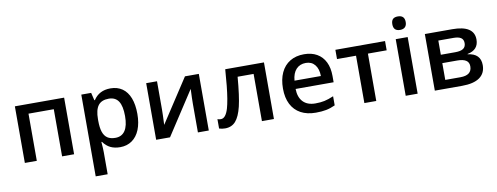

<svg xmlns="http://www.w3.org/2000/svg" viewBox="-75 -1158 4681 1807"><g transform="rotate(-10 2266.0 -254.5)"><path d="M81.5 -541H552.2V0H437.5V-450.7H195.8V0H81.5Z M716.3 -541H810.5L828.1 -467.8H833.5Q887.7 -551.3 995.6 -551.3Q1062 -551.3 1108.9 -518.6Q1155.8 -485.8 1180.2 -422.9Q1204.6 -359.9 1204.6 -271Q1204.6 -184.1 1179 -120.8Q1153.3 -57.6 1105.2 -23.9Q1057.1 9.8 992.2 9.8Q939 9.8 899.9 -9Q860.8 -27.8 830.6 -69.3H825.2Q830.6 -4.9 830.6 28.8V240.2H716.3ZM1086.9 -271Q1086.9 -366.7 1056.6 -412.6Q1026.4 -458.5 962.9 -458.5Q894 -458.5 862.3 -416.5Q830.6 -374.5 830.6 -286.1V-271Q830.6 -204.1 844.5 -163.3Q858.4 -122.6 887.2 -103.5Q916 -84.5 962.9 -84.5Q1023.9 -84.5 1055.4 -131.6Q1086.9 -178.7 1086.9 -271Z M1336.4 -541H1439.9V-271Q1439.9 -226.1 1435.1 -125L1707 -541H1839.4V0H1735.4V-273.9Q1735.4 -322.3 1739.7 -415.5L1468.8 0H1336.4Z M1938 -1.5V-91.3Q1950.7 -85.4 1970.2 -85.4Q1994.1 -85.4 2012.2 -107.7Q2030.3 -129.9 2043.5 -174.3Q2053.2 -207.5 2063 -264.6Q2080.1 -367.7 2091.8 -541H2461.9V0H2347.2V-451.2H2194.3Q2179.2 -266.1 2156.7 -172.4Q2133.8 -78.6 2095.7 -35.6Q2057.6 7.3 1995.1 7.3Q1964.4 7.3 1938 -1.5Z M2595.2 -266.6Q2595.2 -355 2625 -418.9Q2654.8 -482.9 2711.2 -517.1Q2767.6 -551.3 2845.7 -551.3Q2917.5 -551.3 2969 -521.7Q3020.5 -492.2 3047.9 -436.5Q3075.2 -380.9 3075.2 -303.2V-243.2H2711.9Q2713.4 -163.1 2754.9 -119.9Q2796.4 -76.7 2872.6 -76.7Q2920.9 -76.7 2959 -84.7Q2997.1 -92.8 3047.4 -114.3V-27.3Q3003.4 -6.8 2960.9 1.5Q2918.5 9.8 2861.8 9.8Q2777.8 9.8 2718 -22.7Q2658.2 -55.2 2626.7 -117.2Q2595.2 -179.2 2595.2 -266.6ZM2848.6 -467.8Q2791.5 -467.8 2756.3 -430.4Q2721.2 -393.1 2715.3 -321.8H2967.3Q2966.8 -389.6 2935.3 -428.7Q2903.8 -467.8 2848.6 -467.8Z M3326.2 -452.6H3144.5V-541H3619.1V-452.6H3439.9V0H3326.2Z M3835.4 0H3721.2V-541H3835.4ZM3713.9 -684.1Q3713.9 -716.8 3729.2 -732.7Q3744.6 -748.5 3777.3 -748.5Q3841.8 -748.5 3841.8 -684.1Q3841.8 -652.8 3825.4 -636.2Q3809.1 -619.6 3777.3 -619.6Q3713.9 -619.6 3713.9 -684.1Z M3999.5 -541H4260.7Q4469.2 -541 4469.2 -406.2Q4469.2 -307.1 4363.3 -286.6V-283.2Q4485.4 -269 4485.4 -158.7Q4485.4 -81.1 4428.2 -40.5Q4371.1 0 4259.8 0H3999.5ZM4368.2 -168Q4368.2 -206.1 4340.3 -224.4Q4312.5 -242.7 4256.3 -242.7H4113.8V-82.5H4258.8Q4368.2 -82.5 4368.2 -168ZM4353.5 -392.6Q4353.5 -426.8 4330.1 -442.6Q4306.6 -458.5 4258.3 -458.5H4113.8V-322.8H4251.5Q4304.7 -322.8 4329.1 -340.1Q4353.5 -357.4 4353.5 -392.6Z"/></g></svg>

Font: Viking Open Sans Light
Style: Bold
Weight: 600
Foundry: Ascender Corporation
Version: Version 2.001